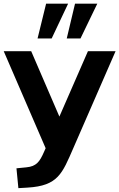

<svg xmlns="http://www.w3.org/2000/svg" viewBox="-22 -814 641 1031"><path d="M214.4 1.5C191.4 54.2 173.3 79.6 119.6 84.5L66.4 89.8L76.7 196.3L126 193.4C290 183.6 312 118.2 372.1 -19.5L598.6 -539.1H450.2L296.9 -188L145.5 -539.1H-2L223.1 -18.1ZM410.2 -607.4 500.5 -794.4H380.9L336.4 -607.4ZM255.4 -607.4 343.8 -794.4H225.6L179.7 -607.4Z"/></svg>

Font: Winston
Style: Bold
Weight: 700
Designer: Vernon Adams, Kim Jin-seong, David Berlow, Cristiano Sobral
Foundry: The Winston Project Authors
Version: Version 3.004